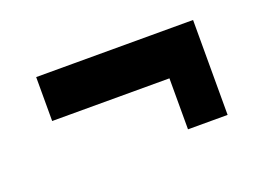

<svg xmlns="http://www.w3.org/2000/svg" viewBox="-51 -477 632 460"><g transform="rotate(-20 265.0 -247.0)"><path d="M364 -126V-256H465V-126ZM65 -368H465V-256H65Z"/></g></svg>

Font: Changa ExtraLight SemiBold
Style: Regular
Weight: 600
Version: Version 3.002; ttfautohint (v1.8.2)